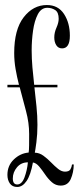

<svg xmlns="http://www.w3.org/2000/svg" viewBox="-20 -731 326 764"><path d="M48.5 13Q29 13 19.2 -1Q9.5 -15 9.5 -35Q9.5 -72 35 -96.5Q60.5 -121 94 -124Q95.5 -132 95.8 -153Q96 -174 96 -197.5Q96 -242.5 83.5 -289Q71 -335.5 58.5 -383.5H9.5V-393.5H55.5Q47.5 -424.5 42 -456.2Q36.5 -488 36.5 -520Q36.5 -613.5 74.2 -662.2Q112 -711 166.5 -711Q211.5 -711 234.8 -675.2Q258 -639.5 258 -589Q258 -538.5 227 -538.5Q212 -538.5 204 -551Q196 -563.5 196 -582Q196 -601.5 204.8 -621.2Q213.5 -641 213.5 -656Q213.5 -682 199.5 -691Q185.5 -700 168.5 -700Q144 -700 130.5 -674Q117 -648 111.5 -609Q106 -570 106 -531Q106 -497.5 109 -463Q112 -428.5 116 -393.5H208.5V-383.5H117Q121.5 -345 125.2 -307.2Q129 -269.5 129 -234.5Q129 -197 124.8 -164.8Q120.5 -132.5 118.5 -123.5Q137 -123 153 -111.2Q169 -99.5 183.2 -84.8Q197.5 -70 211.2 -59Q225 -48 238.5 -48Q255 -48 260.2 -57.2Q265.5 -66.5 266.5 -76.5H273.5Q273 -44.5 261.5 -18.5Q250 7.5 221.5 7.5Q201.5 7.5 186.5 -5.8Q171.5 -19 159.5 -36.8Q147.5 -54.5 135.8 -68.5Q124 -82.5 111 -84.5Q102 -34.5 85.8 -10.8Q69.5 13 48.5 13ZM48.5 3Q67 3 77.5 -25.2Q88 -53.5 91 -85Q64 -85 47.5 -65.2Q31 -45.5 31 -21Q31 3 48.5 3Z"/></svg>

Font: Imbue 100pt
Style: Regular
Weight: 400
Designer: Tyler Finck
Foundry: Etcetera Type Company
Version: Version 1.102; ttfautohint (v1.8.3)